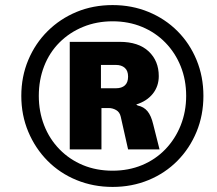

<svg xmlns="http://www.w3.org/2000/svg" viewBox="-20 -731 855 757"><path d="M424 6Q348 6 282 -21Q216 -48 167.5 -97Q119 -146 91.5 -211.5Q64 -277 64 -353Q64 -429 91.5 -494.5Q119 -560 168 -608.5Q217 -657 282 -684Q347 -711 424 -711Q500 -711 565.5 -684Q631 -657 679.5 -608.5Q728 -560 755 -494.5Q782 -429 782 -353Q782 -277 755 -211.5Q728 -146 679.5 -97Q631 -48 565.5 -21Q500 6 424 6ZM424 -58Q487 -58 540 -80Q593 -102 632 -142.5Q671 -183 692.5 -237Q714 -291 714 -353Q714 -416 692.5 -469.5Q671 -523 632 -563Q593 -603 540 -625Q487 -647 424 -647Q361 -647 307.5 -625Q254 -603 214.5 -563.5Q175 -524 154 -470Q133 -416 133 -353Q133 -291 154 -237Q175 -183 214.5 -142.5Q254 -102 307 -80Q360 -58 424 -58ZM255 -142V-566H452Q526 -566 566 -528.5Q606 -491 606 -431Q606 -391 582.5 -361.5Q559 -332 517 -319L523 -315Q547 -310 561.5 -292.5Q576 -275 584 -241L609 -142H485L456 -271Q452 -289 438 -297Q424 -305 409 -305H365L380 -314V-142ZM378 -383H437Q460 -383 472.5 -394.5Q485 -406 485 -429Q485 -452 472 -463.5Q459 -475 437 -475H378Z"/></svg>

Font: Nunito Sans 7pt Black
Style: Italic
Weight: 900
Italic angle: -9°
Version: Version 3.101;gftools[0.9.27]